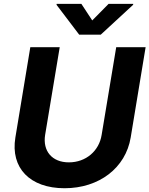

<svg xmlns="http://www.w3.org/2000/svg" viewBox="-20 -974 781 1004"><path d="M587.7 -727.3 511.4 -268.1C498.2 -185 429.7 -125 340.2 -125C251.4 -125 202.8 -185 215.9 -268.1L292.3 -727.3H138.5L60.4 -255C34.1 -95.9 136.4 10.3 317.5 10.3C498.2 10.3 637.1 -95.9 663.4 -255L741.5 -727.3ZM275.6 -948.9 394.2 -792.6H506.7L676.1 -948.9L676.8 -953.8H547.9L462.4 -867.2L405.5 -953.8H276.3Z"/></svg>

Font: Magic Ui Pro
Style: Bold Italic
Weight: 700
Italic angle: -9.39999°
Designer: Stefan Endress, Andreas Faust
Version: Version 1.000;FEAKit 1.0